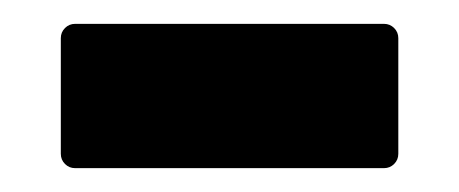

<svg xmlns="http://www.w3.org/2000/svg" viewBox="-20 -376 385 161"><path d="M31 -247V-344Q31 -349 34.5 -352.5Q38 -356 43 -356H302Q307 -356 310.5 -352.5Q314 -349 314 -344V-247Q314 -242 310.5 -238.5Q307 -235 302 -235H43Q38 -235 34.5 -238.5Q31 -242 31 -247Z"/></svg>

Font: Barlow Condensed
Style: Bold
Weight: 700
Width: 3
Designer: Jeremy Tribby
Foundry: Tribby Type
Version: Version 1.500